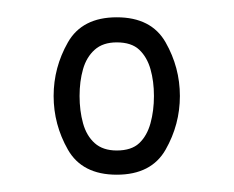

<svg xmlns="http://www.w3.org/2000/svg" viewBox="-20 -695 270 222"><path d="M42 -584Q42 -617 58.5 -646Q75 -675 115 -675Q155 -675 171.5 -646Q188 -617 188 -584Q188 -551 171.5 -522Q155 -493 115 -493Q75 -493 58.5 -522Q42 -551 42 -584ZM72 -584Q72 -567 76 -552.5Q80 -538 89.5 -529.5Q99 -521 115 -521Q132 -521 141 -529.5Q150 -538 154 -552.5Q158 -567 158 -584Q158 -601 154 -615Q150 -629 141 -637.5Q132 -646 115 -646Q99 -646 89.5 -637.5Q80 -629 76 -615Q72 -601 72 -584Z"/></svg>

Font: Epunda Slab Light
Style: Regular
Weight: 300
Designer: Simon Atzbach
Foundry: typofactur
Version: Version 1.102